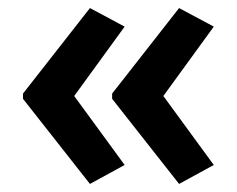

<svg xmlns="http://www.w3.org/2000/svg" viewBox="-20 -508 587 476"><path d="M37 -276 203 -488 289 -442 164 -270 289 -99 203 -52 37 -263ZM258 -276 424 -488 510 -442 385 -270 510 -99 424 -52 258 -263Z"/></svg>

Font: Noto Sans Telugu SemiCondensed SemiBold
Style: Regular
Weight: 600
Width: 4
Designer: Jelle Bosma - Monotype Design Team
Foundry: Monotype Imaging Inc.
Version: Version 2.005; ttfautohint (v1.8.4.7-5d5b)